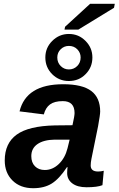

<svg xmlns="http://www.w3.org/2000/svg" viewBox="-20 -982 625 1012"><path d="M436 5Q388 5 361 -15.5Q334 -36 334 -70Q334 -83 336 -101H333Q292 -39 252.5 -14.5Q213 10 155 10Q87 10 46 -30.5Q5 -71 5 -136Q5 -227 68 -272.5Q131 -318 269 -321L362 -322Q373 -371 373 -386Q373 -449 311 -449Q267 -449 243.5 -431.5Q220 -414 211 -379L83 -395Q118 -538 313 -538Q414 -538 461 -502.5Q508 -467 508 -394Q508 -378 497 -317L462 -145Q458 -125 458 -110Q458 -78 497 -78Q512 -78 527 -82L520 -6Q493 5 436 5ZM336 -201 347 -246H268Q210 -245 177.5 -222.5Q145 -200 145 -159Q145 -125 164.5 -105.5Q184 -86 216 -86Q257 -86 290 -117.5Q323 -149 336 -201ZM467 -679Q467 -627 431 -591Q396 -555 343 -555Q291 -555 255 -591Q219 -627 219 -679Q219 -730 255 -766Q292 -803 343 -803Q395 -803 431 -766Q467 -730 467 -679ZM405 -679Q405 -704 387.5 -722Q370 -740 343 -740Q318 -740 300 -722.5Q282 -705 282 -679Q282 -652 300 -634Q318 -616 343 -616Q369 -616 387 -634Q405 -652 405 -679ZM393 -826H320L323 -841L455 -962H585L581 -941Z"/></svg>

Font: Libra Sans
Style: Bold Italic
Weight: 700
Italic angle: -12°
Foundry: Context Ltd
Version: Version 1.002